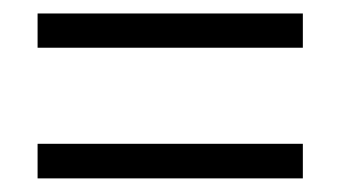

<svg xmlns="http://www.w3.org/2000/svg" viewBox="-20 -365 500 282"><path d="M35.2 -103V-153.8H424.8V-103ZM35.2 -294.9V-345.2H424.8V-294.9Z"/></svg>

Font: Unna-Bold
Style: Bold
Weight: 700
Designer: Jorge de Buen U.
Foundry: Omnibus-Type
Version: Version 2.006;PS 002.006;hotconv 1.0.70;makeotf.lib2.5.58329